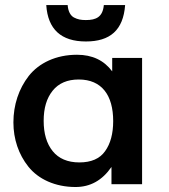

<svg xmlns="http://www.w3.org/2000/svg" viewBox="-20 -731 670 762"><path d="M320.8 -566.4C416.5 -566.4 469.2 -610.8 476.6 -710.9H392.1C387.7 -663.6 361.8 -651.4 320.8 -651.4C301.3 -651.4 288.6 -653.8 273.4 -661.6C259.3 -669.4 250.5 -686 248.5 -710.9H163.6C169.9 -614.7 222.7 -566.4 320.8 -566.4ZM294.9 -86.4C248.5 -86.4 212.9 -101.6 189 -131.3C165 -161.1 153.3 -201.2 153.3 -251.5C153.3 -301.8 165 -341.3 189 -371.1C212.9 -400.9 247.6 -415.5 292.5 -415.5C384.3 -415.5 429.2 -352.5 429.2 -250.5C429.2 -200.7 418.5 -160.6 397 -130.9C376 -101.1 341.8 -86.4 294.9 -86.4ZM279.8 11.2C338.4 11.2 385.7 -15.1 422.4 -68.4V0H543.9V-501H425.3V-447.8C392.6 -491.7 346.2 -513.7 285.6 -513.7C202.1 -513.7 134.8 -481 94.2 -429.7C54.7 -378.9 33.2 -314.9 33.2 -245.1C33.2 -179.2 53.7 -118.2 92.8 -69.3C131.8 -20.5 198.2 11.2 279.8 11.2Z"/></svg>

Font: Ride
Style: Bold
Weight: 700
Version: Version 3.000